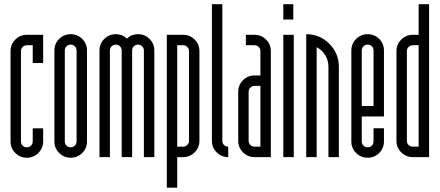

<svg xmlns="http://www.w3.org/2000/svg" viewBox="-20 -734 2054 897"><path d="M105.4 -522.7Q93.7 -522.7 85.8 -514.8Q77.9 -506.9 77.9 -495.2V-73.3Q77.9 -61.6 85.8 -53.7Q93.7 -45.8 105.4 -45.8Q116.6 -45.8 124.7 -53.7Q132.9 -61.6 132.9 -73.3V-134.5H181.6V-73.3Q181.6 -41.6 159.3 -19.4Q137 2.9 105.4 2.9Q73.7 2.9 51.4 -19.4Q29.2 -41.6 29.2 -73.3V-495.2Q29.2 -526.9 51.4 -549.1Q73.7 -571.4 105.4 -571.4H181.6V-439.8H132.9V-522.7Z M337.8 -498.1Q337.8 -509.8 329.7 -517.7Q321.5 -525.6 310.3 -525.6Q298.6 -525.6 290.7 -517.7Q282.8 -509.8 282.8 -498.1V-73.3Q282.8 -61.6 290.7 -53.7Q298.6 -45.8 310.3 -45.8Q321.5 -45.8 329.7 -53.7Q337.8 -61.6 337.8 -73.3ZM234.1 -498.1Q234.1 -529.8 256.4 -552.1Q278.6 -574.3 310.3 -574.3Q341.9 -574.3 364.2 -552.1Q386.5 -529.8 386.5 -498.1V-73.3Q386.5 -41.6 364.2 -19.4Q341.9 2.9 310.3 2.9Q278.6 2.9 256.4 -19.4Q234.1 -41.6 234.1 -73.3Z M493.5 0H444.8Q444.8 0 444.8 -498.1Q444.8 -529.8 467.1 -552.1Q489.4 -574.3 521 -574.3Q551.4 -574.3 572.7 -553.9Q594.3 -574.3 624.7 -574.3Q656.4 -574.3 678.7 -552.1Q701 -529.8 701 -498.1V0H652.2V-498.1Q652.2 -509.8 644.1 -517.7Q636 -525.6 624.7 -525.6Q613.1 -525.6 605.2 -517.7Q597.3 -509.8 597.3 -498.1V0H548.5V-498.1Q548.5 -509.8 540.4 -517.7Q532.3 -525.6 521 -525.6Q509.4 -525.6 501.5 -517.7Q493.5 -509.8 493.5 -498.1Z M808 -48.7H835.5Q846.7 -48.7 854.9 -56.9Q863 -65 863 -76.2V-495.2Q863 -506.9 854.9 -514.8Q846.7 -522.7 835.5 -522.7H808ZM759.3 142.9V-571.4H835.5Q867.1 -571.4 889.4 -549.1Q911.7 -526.9 911.7 -495.2V-76.2Q911.7 -44.6 889.4 -22.3Q867.1 0 835.5 0H808V142.9Z M1046.2 0Q1014.6 0 992.3 -22.3Q970 -44.6 970 -76.2V-714.3H1018.7V-76.2Q1018.7 -64.6 1026.7 -56.6Q1034.6 -48.7 1046.2 -48.7Z M1196.6 -332.8H1169.1Q1157.9 -332.8 1149.7 -324.7Q1141.6 -316.5 1141.6 -305.3V-76.2Q1141.6 -64.6 1149.7 -56.6Q1157.9 -48.7 1169.1 -48.7H1196.6ZM1169.1 -571.4Q1200.7 -571.4 1223 -549.1Q1245.3 -526.9 1245.3 -495.2V0H1169.1Q1137.4 0 1115.2 -22.3Q1092.9 -44.6 1092.9 -76.2V-305.3Q1092.9 -336.9 1115.2 -359.2Q1137.4 -381.5 1169.1 -381.5H1196.6V-495.2Q1196.6 -506.9 1188.5 -514.8Q1180.3 -522.7 1169.1 -522.7H1128.7V-571.4Z M1352.4 0H1303.6V-571.4H1352.4ZM1303.6 -714.3H1350.3V-642.6H1303.6Z M1459.4 0H1410.7V-574.3Q1474 -574.3 1518.5 -529.6Q1563.1 -484.8 1563.1 -421.9V0H1514.4V-421.9Q1514.4 -451.5 1499.4 -476.1Q1484.4 -500.6 1459.4 -513.5Z M1725.1 -498.1Q1725.1 -509.8 1717.2 -517.7Q1709.3 -525.6 1697.6 -525.6Q1686 -525.6 1678.1 -517.7Q1670.1 -509.8 1670.1 -498.1V-238.7H1725.1ZM1621.4 -73.3V-498.1Q1621.4 -529.8 1643.7 -552.1Q1666 -574.3 1697.6 -574.3Q1729.3 -574.3 1751.6 -552.1Q1773.8 -529.8 1773.8 -498.1V-189.9H1670.1V-73.3Q1670.1 -61.6 1678.1 -53.7Q1686 -45.8 1697.6 -45.8Q1708.9 -45.8 1717 -53.7Q1725.1 -61.6 1725.1 -73.3V-134.9H1773.8V-73.3Q1773.8 -41.6 1751.6 -19.4Q1729.3 2.9 1697.6 2.9Q1666 2.9 1643.7 -19.4Q1621.4 -41.6 1621.4 -73.3Z M1935.9 -522.7Q1935.9 -522.7 1908.4 -522.7Q1897.1 -522.7 1889 -514.6Q1880.9 -506.5 1880.9 -495.2V-76.2Q1880.9 -64.6 1889 -56.6Q1897.1 -48.7 1908.4 -48.7H1935.9ZM1984.6 -714.3V0Q1984.6 0 1908.4 0Q1876.7 0 1854.4 -22.3Q1832.2 -44.6 1832.2 -76.2V-495.2Q1832.2 -526.9 1854.4 -549.1Q1876.7 -571.4 1908.4 -571.4H1935.9V-714.3Z"/></svg>

Font: Marapfhont
Style: Book
Weight: 400
Version: Version 0.15